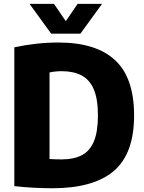

<svg xmlns="http://www.w3.org/2000/svg" viewBox="-20 -970 751 998"><path d="M252.5 8.5Q206.5 8.5 154.5 5.8Q102.5 3 54.5 -2.5V-724Q106 -735.5 165 -742.2Q224 -749 283.5 -749Q479.5 -749 578.2 -657.2Q677 -565.5 677 -370Q677 -171 571.5 -81.2Q466 8.5 252.5 8.5ZM301.5 -141.5Q363 -141.5 404.8 -163Q446.5 -184.5 467.8 -234.5Q489 -284.5 489 -370.5Q489 -456 467.2 -506.2Q445.5 -556.5 403.5 -578.2Q361.5 -600 301 -600Q268 -600 237.5 -593.5V-143.5Q256 -142 271.8 -141.8Q287.5 -141.5 301.5 -141.5ZM246 -795 133.5 -950H260.5L322 -860L383.5 -950H510.5L398 -795Z"/></svg>

Font: Encode Sans SemiCondensed SemiCondensed ExtraBold
Style: Regular
Weight: 800
Width: 4
Designer: Multiple Designers
Foundry: Impallari Type
Version: Version 3.000; ttfautohint (v1.8.3) -l 8 -r 50 -G 200 -x 14 